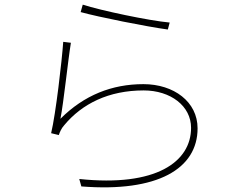

<svg xmlns="http://www.w3.org/2000/svg" viewBox="-20 -783 1040 826"><path d="M336 -763 327 -731C402 -710 613 -668 702 -656L710 -686C621 -694 413 -738 336 -763ZM285 -599 252 -603C246 -518 220 -294 200 -210L233 -202C237 -214 244 -231 256 -244C333 -337 448 -394 598 -394C714 -394 802 -327 802 -233C802 -87 652 22 321 -13L330 19C658 45 830 -57 830 -231C830 -345 728 -421 597 -421C462 -421 342 -374 240 -272C254 -343 272 -519 285 -599Z"/></svg>

Font: Noto Sans CJK SC Thin
Style: Regular
Weight: 100
Designer: Ryoko NISHIZUKA 西塚涼子 (kana, bopomofo & ideographs); Paul D. Hunt (Latin, Greek & Cyrillic); Sandoll Communications 산돌커뮤니
Foundry: Adobe
Version: Version 2.004;hotconv 1.0.118;makeotfexe 2.5.65603